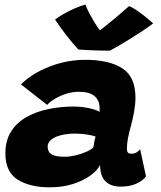

<svg xmlns="http://www.w3.org/2000/svg" viewBox="-20 -792 688 820"><path d="M192.5 8Q107.5 8 55.2 -25Q3 -58 3 -136.5Q3 -192.5 27.8 -231Q52.5 -269.5 94.5 -292.8Q136.5 -316 188.2 -326.5Q240 -337 295 -337Q318.5 -337 341.2 -333.5Q364 -330 381.8 -324.5Q399.5 -319 405.5 -313.5Q406 -320.5 405.2 -335.8Q404.5 -351 399.5 -360.5Q391 -380 371 -390Q351 -400 316 -400Q291 -400 264.5 -392Q238 -384 216 -371Q194 -358 181.5 -344L69.5 -431.5Q116 -478 190.5 -507.2Q265 -536.5 345 -536.5Q445.5 -536.5 502 -500.5Q558.5 -464.5 558.5 -375Q558.5 -347.5 553 -316.5Q547.5 -285.5 539.5 -255.5Q532 -229.5 527 -204.2Q522 -179 522 -158.5Q522 -144.5 526.8 -140Q531.5 -135.5 540 -135.5Q552.5 -135.5 562 -140.5Q571.5 -145.5 578.5 -154.5L603.5 -39Q592.5 -22 564.2 -8.5Q536 5 495.5 5Q452.5 5 430 -18.2Q407.5 -41.5 407.5 -87.5Q396 -64 365.5 -42Q335 -20 291 -6Q247 8 192.5 8ZM256.5 -122.5Q277.5 -122.5 301.8 -128.2Q326 -134 347 -143Q368 -152 378.5 -162Q380 -173 382.8 -186.8Q385.5 -200.5 388 -209Q379 -213 353 -217.2Q327 -221.5 299 -221.5Q280 -221.5 259.8 -218.5Q239.5 -215.5 222.2 -208.8Q205 -202 194.2 -191.2Q183.5 -180.5 183.5 -166Q183.5 -143.5 200.2 -133Q217 -122.5 256.5 -122.5ZM531.5 -766Q544.5 -760.5 561 -749.8Q577.5 -739 593 -726.8Q608.5 -714.5 619.8 -704.8Q631 -695 634 -692Q613 -676 586.2 -658.2Q559.5 -640.5 532.5 -624Q505.5 -607.5 483.2 -594.5Q461 -581.5 449 -575.5Q430 -575.5 404.2 -576.2Q378.5 -577 354.2 -578Q330 -579 314.5 -580.5Q289.5 -608 265.2 -639Q241 -670 215 -708.5Q229 -719 251.2 -732Q273.5 -745 298.8 -756Q324 -767 344.5 -772.5Q352 -753.5 361.2 -735.8Q370.5 -718 380 -702.2Q389.5 -686.5 397.2 -675.2Q405 -664 410 -659H402Q408.5 -663.5 429.2 -679.8Q450 -696 477.2 -719Q504.5 -742 531.5 -766Z"/></svg>

Font: Grandstander Thin ExtraBold
Style: Italic
Weight: 800
Italic angle: -15°
Version: Version 1.200